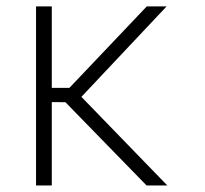

<svg xmlns="http://www.w3.org/2000/svg" viewBox="-20 -565 624 585"><path d="M137.8 -545.5H89.8V0H137.8V-253.9L179.3 -253.6L426.5 0H489.7L228 -269.9L487.6 -545.5H427.2L191.4 -297.2H137.8Z"/></svg>

Font: Karasuma Gothic
Style: Thin
Weight: 200
Designer: Rasmus Andersson / Ryoko Ishizuka
Foundry: rsms
Version: Version 1.00